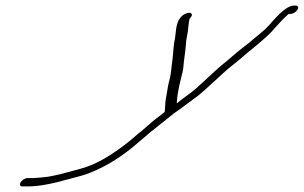

<svg xmlns="http://www.w3.org/2000/svg" viewBox="-20 -647 1090 689"><path d="M629.5 -586 624.2 -579C610.5 -562 610.3 -519 607.5 -506C602.2 -487 601.9 -454 599.1 -435C595.7 -415 594.7 -385 589.5 -366C581.4 -338 580.9 -321 575.2 -293C572.3 -278 573.1 -257 570.8 -245C552.3 -230 534.4 -218 511.2 -197L494 -182C488.6 -177 483.8 -173 477.9 -169C417.2 -115 342.1 -61 270.8 -42C263.6 -40 249.3 -36 230.7 -31C199 -22 188.2 -20 165 -15C148 -11 102.5 -8 99.5 -8H78.5C70.5 -8 59.1 -1 54.2 7C49.2 15 51.8 22 59.8 22H80.8C121.8 22 169.7 12 236.9 -7C264.5 -15 275.9 -16 305.7 -28C365.5 -52 423.4 -89 478.8 -138C498.4 -155 504.4 -159 519.8 -173L537.7 -187C558.6 -204 583.6 -224 603.8 -240L622.3 -253C646.2 -271 661.1 -282 686.1 -300C708.8 -316 784.9 -390 806.9 -407C822.4 -419 834.3 -429 843.9 -437C874.2 -464 910.6 -491 939.1 -518L952.5 -531C971.9 -552 991.7 -576 1014.5 -596C1015.5 -596 1016.5 -596 1018 -597H1023C1031 -597 1042.5 -604 1047.4 -612C1052.3 -620 1049.8 -627 1041.8 -627H1034.8C1016.8 -627 991.9 -609 960.2 -573C946.3 -557 935.9 -546 930.4 -541L913.9 -527C887.1 -504 863.8 -485 842.4 -469C822.1 -453 805.5 -437 782.8 -419C760.2 -401 747.7 -388 727.5 -370L706.1 -350C698.9 -344 693 -338 687.6 -333C664.4 -312 636.3 -295 614.3 -276C614.7 -295 619.3 -325 629.1 -364C634.4 -383 637.8 -399 638.3 -410C640.5 -436 644.5 -455 646.7 -483C648.2 -514 654.1 -522 656.2 -554C657.9 -569 659 -577 660.2 -579L665.5 -586C671.5 -594 668.4 -601 658.8 -601C649.2 -601 635.5 -594 629.5 -586Z"/></svg>

Font: MewTooHand
Style: UltimateItaWide
Weight: 400
Designer: Mew Too, Robert Jablonski
Version: Version 0.77